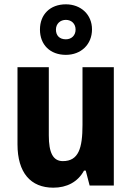

<svg xmlns="http://www.w3.org/2000/svg" viewBox="-20 -859 610 889"><path d="M285 -605C355 -605 406 -653 406 -723C406 -792 354 -839 285 -839C212 -839 165 -792 165 -722C165 -652 212 -605 285 -605ZM285 -677C255 -677 239 -695 239 -722C239 -749 259 -767 285 -767C311 -767 330 -749 330 -722C330 -695 311 -677 285 -677ZM507 -548H362V-281C362 -173 344 -113 271 -113C225 -113 206 -153 206 -232V-548H61V-191C61 -59 122 10 227 10C289 10 340 -16 369 -69H377L395 0H507Z"/></svg>

Font: Noto Sans Oriya Cond Bold
Style: Bold
Weight: 700
Width: 3
Designer: Amélie Bonet and Sol Matas
Foundry: Google LLC
Version: Version 2.006